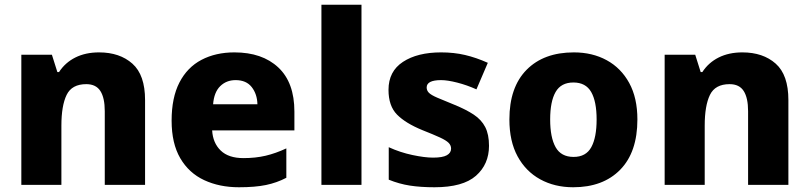

<svg xmlns="http://www.w3.org/2000/svg" viewBox="-20 -780 3413 810"><path d="M398 -559Q485 -559 538.5 -511.5Q592 -464 592 -358V0H422V-311Q422 -367 403.5 -396Q385 -425 344 -425Q283 -425 261 -379.5Q239 -334 239 -250V0H70V-549H199L222 -476H229Q255 -516 298 -537.5Q341 -559 398 -559Z M969 -559Q1086 -559 1154 -495.5Q1222 -432 1222 -309V-230H875Q878 -177 911 -145Q944 -113 1007 -113Q1058 -113 1100.5 -123Q1143 -133 1188 -154V-30Q1148 -9 1102 0.5Q1056 10 988 10Q906 10 841.5 -20Q777 -50 740.5 -112.5Q704 -175 704 -271Q704 -368 737 -432Q770 -496 830 -527.5Q890 -559 969 -559ZM974 -442Q935 -442 909 -416.5Q883 -391 879 -340H1066Q1065 -383 1042 -412.5Q1019 -442 974 -442Z M1505 0H1336V-760H1505Z M2043 -165Q2043 -87 1988 -38.5Q1933 10 1813 10Q1755 10 1709.5 3Q1664 -4 1620 -22V-159Q1668 -137 1720 -126Q1772 -115 1807 -115Q1847 -115 1865 -125Q1883 -135 1883 -153Q1883 -167 1872.5 -177.5Q1862 -188 1836 -200Q1810 -212 1762 -231Q1691 -260 1655 -296.5Q1619 -333 1619 -401Q1619 -479 1680 -519Q1741 -559 1841 -559Q1895 -559 1942 -548Q1989 -537 2038 -515L1990 -403Q1950 -421 1909 -431.5Q1868 -442 1841 -442Q1780 -442 1780 -411Q1780 -398 1789.5 -388.5Q1799 -379 1824.5 -368Q1850 -357 1897 -338Q1946 -318 1978.5 -296.5Q2011 -275 2027 -244Q2043 -213 2043 -165Z M2669 -276Q2669 -138 2596.5 -64Q2524 10 2398 10Q2320 10 2259 -23.5Q2198 -57 2163.5 -120.5Q2129 -184 2129 -276Q2129 -412 2201.5 -485.5Q2274 -559 2401 -559Q2479 -559 2539.5 -526Q2600 -493 2634.5 -430Q2669 -367 2669 -276ZM2301 -276Q2301 -200 2324 -159Q2347 -118 2400 -118Q2452 -118 2474.5 -159Q2497 -200 2497 -276Q2497 -352 2474 -392Q2451 -432 2399 -432Q2347 -432 2324 -392Q2301 -352 2301 -276Z M3112 -559Q3199 -559 3252.5 -511.5Q3306 -464 3306 -358V0H3136V-311Q3136 -367 3117.5 -396Q3099 -425 3058 -425Q2997 -425 2975 -379.5Q2953 -334 2953 -250V0H2784V-549H2913L2936 -476H2943Q2969 -516 3012 -537.5Q3055 -559 3112 -559Z"/></svg>

Font: Noto Sans Khmer UI ExtraBold
Style: Regular
Weight: 800
Designer: Danh Hong and the Monotype Design Team
Foundry: Monotype Imaging Inc.
Version: Version 2.002; ttfautohint (v1.8.4.7-5d5b)